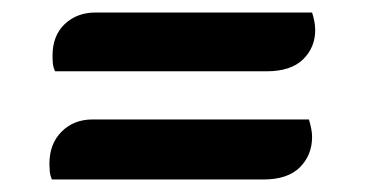

<svg xmlns="http://www.w3.org/2000/svg" viewBox="-20 -379 607 307"><path d="M63 -92Q60 -99 59.5 -105.5Q59 -112 59 -117Q59 -149 78.5 -168.5Q98 -188 128 -188H474Q476 -181 477.5 -174Q479 -167 479 -160Q479 -131 459.5 -111.5Q440 -92 401 -92ZM68 -265Q65 -272 64.5 -278Q64 -284 64 -290Q64 -322 83.5 -340.5Q103 -359 133 -359H479Q481 -353 482.5 -345.5Q484 -338 484 -331Q484 -303 464.5 -284Q445 -265 406 -265Z"/></svg>

Font: Sansita Swashed Light
Style: Bold
Weight: 700
Version: Version 1.003